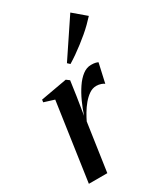

<svg xmlns="http://www.w3.org/2000/svg" viewBox="-196 -882 842 969"><g transform="rotate(-30 225.0 -398.0)"><path d="M27 0 92.5 -453 33 -471.5 35 -486 188.5 -513.5 206.5 -500 194.5 -416 177.5 -309Q189.5 -346 206 -382.2Q222.5 -418.5 242.8 -448.5Q263 -478.5 286.5 -496.5Q310 -514.5 336 -514.5Q352.5 -514.5 362 -512Q371.5 -509.5 376 -507L351 -395.5Q347 -400 333.5 -404.8Q320 -409.5 306 -409.5Q284 -409.5 264.2 -396Q244.5 -382.5 227.2 -361.8Q210 -341 196.8 -318.5Q183.5 -296 175 -278L134.5 0ZM235.5 -582.5 378 -795.5 450.5 -734Q436 -718 418.2 -700.5Q400.5 -683 379.8 -665.5Q359 -648 337 -631Q315 -614 292.8 -598.5Q270.5 -583 249 -570Z"/></g></svg>

Font: Merriweather 144pt Medium
Style: Italic
Weight: 500
Italic angle: -7.8°
Version: Version 2.101